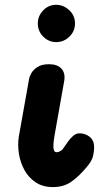

<svg xmlns="http://www.w3.org/2000/svg" viewBox="-20 -762 422 782"><path d="M56.5 -205 98.5 -440.5Q99.5 -449 107.2 -463.2Q115 -477.5 132.5 -489Q150 -500.5 180 -500.5Q214 -500.5 230.5 -482Q247 -463.5 241.5 -432L202 -209.5Q198 -186.5 197.5 -171.5Q197 -156.5 200.2 -149.2Q203.5 -142 209.5 -142Q217.5 -142 224.5 -146Q231.5 -150 235 -154L256 -184Q266 -198.5 278.2 -208.8Q290.5 -219 303.5 -219Q327 -219 345.2 -204.8Q363.5 -190.5 363.5 -161.5Q363.5 -148 359.2 -127.5Q355 -107 333.5 -82Q301 -43 270 -21.5Q239 0 196 0Q154.5 0 125.5 -19.2Q96.5 -38.5 79.5 -69.5Q62.5 -100.5 57 -136.2Q51.5 -172 56.5 -205ZM134 -666.5Q134 -697 156 -719.8Q178 -742.5 208.5 -742.5Q238 -742.5 261.8 -720.8Q285.5 -699 285.5 -666.5Q285.5 -635 262.8 -612.8Q240 -590.5 208.5 -590.5Q178.5 -590.5 156.2 -612.8Q134 -635 134 -666.5Z"/></svg>

Font: Edu VIC WA NT Hand Pre
Style: Regular
Weight: 400
Designer: Tina and Corey Anderson, Eben Sorkin, Mirko Velimirovic
Foundry: Google for Education
Version: Version 1.000